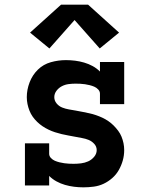

<svg xmlns="http://www.w3.org/2000/svg" viewBox="-20 -796 640 824"><path d="M338 8Q318 8 298 5.5Q278 3 259 -2.5Q240 -8 222.5 -17.5Q205 -27 191 -41V0H87V-181H191V-136Q191 -126 198.5 -118Q206 -110 215.5 -106Q225 -102 235 -99.5Q245 -97 255.5 -95.5Q266 -94 276 -93.5Q286 -93 296 -93Q312 -93 328 -95Q344 -97 358.5 -103.5Q373 -110 384 -123Q395 -136 395 -152Q395 -167 384.5 -178.5Q374 -190 360.5 -195.5Q347 -201 332.5 -203.5Q318 -206 303 -209Q288 -212 273.5 -214.5Q259 -217 244.5 -220.5Q230 -224 216 -228.5Q202 -233 188.5 -239.5Q175 -246 163 -254Q151 -262 140 -272.5Q129 -283 120.5 -295Q112 -307 106.5 -321Q101 -335 98 -349.5Q95 -364 95 -379Q95 -411 107 -442.5Q119 -474 142.5 -497Q166 -520 198 -529Q230 -538 263 -538Q283 -538 302.5 -535.5Q322 -533 341 -527.5Q360 -522 377.5 -512.5Q395 -503 409 -489V-530H513V-349H409V-394Q409 -404 401.5 -412Q394 -420 384.5 -424Q375 -428 365 -430.5Q355 -433 345 -434.5Q335 -436 324.5 -436.5Q314 -437 304 -437Q289 -437 274 -435Q259 -433 245.5 -426Q232 -419 222.5 -406.5Q213 -394 213 -379Q213 -364 223 -352Q233 -340 247 -334.5Q261 -329 275.5 -326.5Q290 -324 304.5 -321.5Q319 -319 333.5 -316Q348 -313 362.5 -310Q377 -307 391.5 -302Q406 -297 419 -291Q432 -285 444.5 -276.5Q457 -268 467.5 -257.5Q478 -247 487 -235Q496 -223 501.5 -209.5Q507 -196 510 -181.5Q513 -167 513 -152Q513 -129 507 -107.5Q501 -86 490 -66.5Q479 -47 462 -32Q445 -17 425 -7.5Q405 2 382.5 5Q360 8 338 8ZM192 -588 109 -656 242 -776H358L491 -656L408 -588L300 -710Z"/></svg>

Font: Iosevka Slab Extended
Style: Bold
Weight: 700
Width: 7
Monospace: yes
Designer: Belleve Invis
Foundry: Belleve Invis
Version: Version 11.1.0; ttfautohint (v1.8.3)